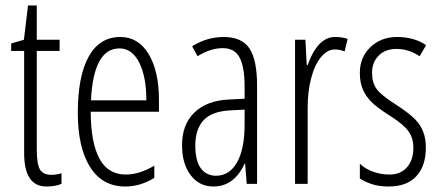

<svg xmlns="http://www.w3.org/2000/svg" viewBox="-20 -676 1622 706"><path d="M168 -33.2Q189.5 -33.2 206.1 -39.1V0Q184.1 9.8 150.9 9.8Q68.8 9.8 68.8 -112.8V-488.8H21V-516.1L67.9 -529.8L83 -655.8H115.2V-529.8H199.2V-488.8H115.2V-126Q115.2 -72.3 127 -52.7Q138.7 -33.2 168 -33.2Z M419.4 -498Q323.7 -498 314.5 -307.1H518.1Q518.1 -394.5 491.7 -446.3Q465.3 -498 419.4 -498ZM440.4 9.8Q356.4 9.8 311.5 -61.5Q266.1 -133.3 266.1 -261.2Q266.1 -396.5 306.6 -468.8Q346.7 -540 422.4 -540Q488.8 -540 526.4 -477.5Q564.5 -414.6 564.5 -308.1V-265.1H313.5Q314 -150.4 346.2 -91.8Q377.4 -34.2 442.4 -34.2Q492.7 -34.2 547.4 -66.9V-22Q496.6 9.8 440.4 9.8Z M774.4 -29.8Q823.7 -29.8 851.6 -79.1Q879.4 -127.9 879.4 -217.8V-272.9L824.2 -270Q759.3 -266.1 729.5 -234.9Q698.2 -202.1 698.2 -141.1Q698.2 -84 718.8 -56.6Q739.3 -29.8 774.4 -29.8ZM887.2 0 881.3 -74.2H879.4Q841.3 9.8 764.2 9.8Q712.9 9.8 681.2 -31.7Q649.4 -73.2 649.4 -142.1Q649.4 -218.3 694.8 -262.2Q740.7 -306.6 822.3 -310.1L879.4 -313V-356.9Q879.4 -430.7 860.8 -464.8Q842.3 -499 799.3 -499Q753.9 -499 706.5 -469.2L686.5 -505.9Q741.2 -540 802.2 -540Q868.2 -540 896.5 -499Q925.3 -457.5 925.3 -360.8V0Z M1211.9 -540Q1236.3 -540 1258.3 -533.2L1247.1 -486.8Q1229.5 -494.1 1210.9 -494.1Q1184.1 -494.1 1160.6 -466.3Q1137.7 -439.5 1124.5 -389.6Q1111.3 -340.8 1111.3 -280.8V0H1064.9V-529.8H1103L1107.9 -437H1111.3Q1148.4 -540 1211.9 -540Z M1545.9 -132.8Q1545.9 -65.9 1510.7 -27.8Q1476.1 9.8 1409.2 9.8Q1372.1 9.8 1345.7 0.5Q1318.8 -8.8 1303.2 -20V-74.2Q1321.8 -55.7 1351.1 -44.9Q1380.4 -34.2 1412.1 -34.2Q1453.1 -34.2 1476.6 -61Q1500 -87.9 1500 -132.8Q1500 -167.5 1482.9 -191.9Q1465.3 -217.3 1418.9 -247.1Q1364.7 -281.2 1345.2 -301.8Q1324.2 -323.2 1314 -347.7Q1303.2 -372.6 1303.2 -408.2Q1303.2 -465.3 1341.8 -502.4Q1380.9 -540 1439.9 -540Q1503.4 -540 1546.9 -509.8L1522.9 -469.2Q1482.9 -496.1 1438 -496.1Q1397 -496.1 1372.6 -471.7Q1348.1 -447.3 1348.1 -408.2Q1348.1 -372.1 1364.7 -349.1Q1381.3 -325.7 1435.1 -292Q1485.4 -259.3 1507.3 -236.3Q1526.9 -216.3 1536.6 -190.4Q1545.9 -166 1545.9 -132.8Z"/></svg>

Font: Germano
Style: Regular
Weight: 300
Width: 3
Foundry: Ascender Corporation
Version: Version 1.10; ttfautohint (v1.5)